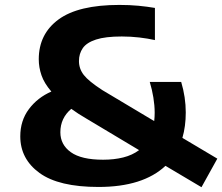

<svg xmlns="http://www.w3.org/2000/svg" viewBox="-20 -770 926 800"><path d="M390.5 9Q225 9 144.8 -49.2Q64.5 -107.5 64.5 -202Q64.5 -267.5 100.5 -315.5Q136.5 -363.5 194 -388.5Q164 -423.5 152.8 -456.5Q141.5 -489.5 141.5 -523Q141.5 -628.5 224 -689Q306.5 -749.5 477.5 -749.5Q520.5 -749.5 557 -746Q593.5 -742.5 625.5 -737V-603Q597 -609.5 560.8 -613.8Q524.5 -618 487.5 -618Q419 -618 380 -605.2Q341 -592.5 325 -569.5Q309 -546.5 309 -515.5Q309 -483.5 329.2 -457.5Q349.5 -431.5 406.5 -394.5L622.5 -265.5Q624.5 -282 624.5 -300.5Q624.5 -330.5 619 -364Q613.5 -397.5 604 -428.5H735Q754 -364.5 754 -301.5Q754 -243.5 740 -195.5L885.5 -109L819.5 10L669.5 -79Q575.5 9 390.5 9ZM231.5 -219Q231.5 -167 275.2 -135.8Q319 -104.5 409.5 -104.5Q455.5 -104.5 493.5 -114Q531.5 -123.5 559.5 -144.5L340.5 -275.5Q305 -296 277 -316.5Q231.5 -278 231.5 -219Z"/></svg>

Font: Encode Sans Expanded
Style: Bold
Weight: 700
Width: 7
Designer: Multiple Designers
Foundry: Impallari Type
Version: Version 3.000; ttfautohint (v1.8.3) -l 8 -r 50 -G 200 -x 14 